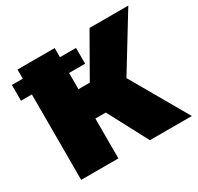

<svg xmlns="http://www.w3.org/2000/svg" viewBox="-149 -878 1088 1055"><g transform="rotate(-30 394.5 -350.0)"><path d="M575 -360 783 -700H537L388 -439H316V-542H418V-642H316V-700H80V-642H11V-542H80V0H316V-253H382L516 0H782Z"/></g></svg>

Font: Montserrat Custom Black
Style: Regular
Weight: 900
Designer: Julieta Ulanovsky
Foundry: Julieta Ulanovsky
Version: Version 7.200